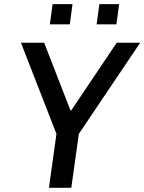

<svg xmlns="http://www.w3.org/2000/svg" viewBox="-20 -888 683 908"><path d="M211.5 0 247 -254.8 79 -686H188.8L313.2 -366H317L532 -686H643L352.8 -254.8L317.2 0ZM215.8 -772.8 228.8 -868.5H323L310 -772.8ZM437 -772.8 450 -868.5H543.5L530.5 -772.8Z"/></svg>

Font: Chivo Mono Medium
Style: Italic
Weight: 500
Italic angle: -8.05°
Monospace: yes
Designer: Hector Gatti
Foundry: Omnibus-Type
Version: Version 1.008